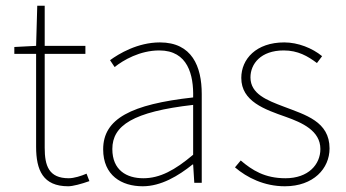

<svg xmlns="http://www.w3.org/2000/svg" viewBox="-20 -638 1206 670"><path d="M218 12C234 12 264 4 292 -6L282 -32C264 -24 238 -16 220 -16C150 -16 136 -60 136 -122V-450H278V-478H136V-618H110L106 -478L30 -474V-450H106V-126C106 -44 130 12 218 12Z M478 12C542 12 602 -24 652 -64H654L658 0H684V-310C684 -406 650 -490 538 -490C460 -490 394 -450 364 -428L380 -404C410 -428 468 -462 536 -462C636 -462 656 -376 654 -298C438 -274 340 -224 340 -117C340 -26 404 12 478 12ZM480 -16C422 -16 372 -44 372 -118C372 -200 444 -248 654 -272V-98C590 -44 538 -16 480 -16Z M974 12C1074 12 1130 -50 1130 -120C1130 -214 1046 -237 970 -266C912 -288 854 -310 854 -368C854 -415 890 -462 970 -462C1020 -462 1054 -442 1086 -418L1104 -442C1070 -470 1020 -490 972 -490C874 -490 822 -432 822 -366C822 -284 904 -256 978 -230C1034 -210 1098 -182 1098 -118C1098 -64 1056 -16 976 -16C904 -16 860 -44 820 -78L800 -54C842 -18 902 12 974 12Z"/></svg>

Font: Assistant ExtraLight
Style: Regular
Weight: 275
Designer: Hebrew By Ben Nathan, Latin by Paul Hunt
Version: Version 2.001;PS 002.001;hotconv 1.0.88;makeotf.lib2.5.64775